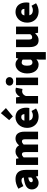

<svg xmlns="http://www.w3.org/2000/svg" viewBox="1629 -2513 1060 4358"><g transform="rotate(-90 2159.0 -334.0)"><path d="M38.1 -142.1Q38.1 -221.2 102.8 -265.4Q167.5 -309.6 310.1 -324.2Q307.1 -351.1 290.3 -363.5Q273.4 -376 240.2 -376Q191.9 -376 113.8 -334L54.2 -445.8Q164.6 -512.2 273.9 -512.2Q374.5 -512.2 428.2 -454.8Q481.9 -397.5 481.9 -277.8V0H341.8L330.1 -47.9H326.2Q259.8 12.2 188 12.2Q119.6 12.2 78.9 -32.7Q38.1 -77.6 38.1 -142.1ZM202.1 -155.8Q202.1 -120.1 248 -120.1Q267.1 -120.1 280.8 -128.4Q294.4 -136.7 310.1 -153.8V-222.2Q202.1 -206.1 202.1 -155.8Z M593.8 0V-500H733.9L745.6 -439H749.5Q786.1 -474.6 819.8 -493.4Q853.5 -512.2 899.4 -512.2Q996.1 -512.2 1037.6 -432.1Q1062 -457 1081.3 -472.4Q1100.6 -487.8 1130.1 -500Q1159.7 -512.2 1191.4 -512.2Q1271.5 -512.2 1310.5 -458.3Q1349.6 -404.3 1349.6 -308.1V0H1177.7V-286.1Q1177.7 -332.5 1166 -349.4Q1154.3 -366.2 1127.4 -366.2Q1095.7 -366.2 1057.6 -328.1V0H885.7V-286.1Q885.7 -332.5 874 -349.4Q862.3 -366.2 835.4 -366.2Q803.7 -366.2 765.6 -328.1V0Z M1435.5 -250Q1435.5 -309.1 1455.8 -359.1Q1476.1 -409.2 1509.8 -442.1Q1543.5 -475.1 1586.4 -493.7Q1629.4 -512.2 1675.3 -512.2Q1729.5 -512.2 1771.7 -493.4Q1814 -474.6 1840.3 -441.2Q1866.7 -407.7 1880.1 -364.3Q1893.6 -320.8 1893.6 -270Q1893.6 -228.5 1886.2 -198.2H1601.6Q1623 -118.2 1717.3 -118.2Q1765.6 -118.2 1819.3 -147.9L1875.5 -45.9Q1835.9 -18.1 1786.6 -2.9Q1737.3 12.2 1693.4 12.2Q1619.6 12.2 1561.8 -18.3Q1503.9 -48.8 1469.7 -108.9Q1435.5 -168.9 1435.5 -250ZM1599.1 -310.1H1747.6Q1747.6 -341.8 1731.4 -361.8Q1715.3 -381.8 1679.2 -381.8Q1648.9 -381.8 1627.4 -363.8Q1606 -345.7 1599.1 -310.1ZM1611.3 -655.8 1769.5 -844.2 1885.3 -730 1695.3 -571.8Z M1987.3 0V-500H2127.4L2139.2 -414.1H2143.1Q2169.4 -462.4 2207.8 -487.3Q2246.1 -512.2 2285.2 -512.2Q2322.3 -512.2 2347.2 -502L2319.3 -354Q2283.2 -361.8 2263.2 -361.8Q2232.9 -361.8 2204.3 -341.6Q2175.8 -321.3 2159.2 -277.8V0Z M2422.1 -586.2Q2395 -610.4 2395 -647.9Q2395 -685.5 2422.1 -709.7Q2449.2 -733.9 2491.2 -733.9Q2533.2 -733.9 2560.3 -709.7Q2587.4 -685.5 2587.4 -647.9Q2587.4 -610.4 2560.3 -586.2Q2533.2 -562 2491.2 -562Q2449.2 -562 2422.1 -586.2ZM2405.3 0V-500H2577.1V0Z M2670.9 -250Q2670.9 -309.6 2688.5 -359.9Q2706.1 -410.2 2734.9 -442.9Q2763.7 -475.6 2800 -493.9Q2836.4 -512.2 2875 -512.2Q2915 -512.2 2945.8 -497.6Q2976.6 -482.9 3004.9 -450.2H3008.8L3022.9 -500H3156.7V175.8H2984.9V33.2L2990.7 -38.1Q2968.3 -15.6 2936.5 -1.7Q2904.8 12.2 2875 12.2Q2781.7 12.2 2726.3 -58.3Q2670.9 -128.9 2670.9 -250ZM2846.7 -252Q2846.7 -127.9 2920.9 -127.9Q2961.4 -127.9 2984.9 -164.1V-348.1Q2958.5 -372.1 2917 -372.1Q2886.7 -372.1 2866.7 -342.8Q2846.7 -313.5 2846.7 -252Z M3268.6 -191.9V-500H3440.4V-213.9Q3440.4 -167.5 3451.9 -150.6Q3463.4 -133.8 3490.2 -133.8Q3514.2 -133.8 3530 -143.8Q3545.9 -153.8 3562.5 -178.2V-500H3734.4V0H3594.2L3582.5 -65.9H3578.1Q3545.9 -27.3 3509.3 -7.6Q3472.7 12.2 3424.3 12.2Q3344.7 12.2 3306.6 -41.5Q3268.6 -95.2 3268.6 -191.9Z M3824.2 -250Q3824.2 -309.1 3844.5 -359.1Q3864.7 -409.2 3898.4 -442.1Q3932.1 -475.1 3975.1 -493.7Q4018.1 -512.2 4064 -512.2Q4118.2 -512.2 4160.4 -493.4Q4202.6 -474.6 4229 -441.2Q4255.4 -407.7 4268.8 -364.3Q4282.2 -320.8 4282.2 -270Q4282.2 -228.5 4274.9 -198.2H3990.2Q4011.7 -118.2 4106 -118.2Q4154.3 -118.2 4208 -147.9L4264.2 -45.9Q4224.6 -18.1 4175.3 -2.9Q4126 12.2 4082 12.2Q4008.3 12.2 3950.4 -18.3Q3892.6 -48.8 3858.4 -108.9Q3824.2 -168.9 3824.2 -250ZM3987.8 -310.1H4136.2Q4136.2 -341.8 4120.1 -361.8Q4104 -381.8 4067.9 -381.8Q4037.6 -381.8 4016.1 -363.8Q3994.6 -345.7 3987.8 -310.1Z"/></g></svg>

Font: Source Sans Pro Black
Style: Regular
Weight: 900
Designer: Paul D. Hunt
Foundry: Adobe Systems Incorporated
Version: Version 2.020;PS 2.0;hotconv 1.0.86;makeotf.lib2.5.63406